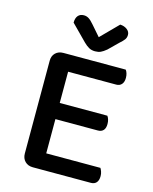

<svg xmlns="http://www.w3.org/2000/svg" viewBox="-122 -904 788 986"><g transform="rotate(15 272.0 -411.0)"><path d="M149 1Q123 1 107 -15Q91 -31 91 -57V-550Q91 -576 107 -591.5Q123 -607 149 -607H480Q485 -601 488.5 -590Q492 -579 492 -566Q492 -544 481.5 -532Q471 -520 453 -520H197V-354H450Q455 -348 458.5 -337Q462 -326 462 -313Q462 -290 451.5 -279Q441 -268 423 -268H197V-86H485Q489 -80 493 -69Q497 -58 497 -45Q497 -22 486.5 -10.5Q476 1 458 1ZM393 -823Q415 -822 430 -810.5Q445 -799 445 -782Q445 -767 437 -756.5Q429 -746 413 -732L362 -682Q345 -668 332.5 -662.5Q320 -657 303 -657Q284 -657 270 -665Q256 -673 242 -687L159 -771Q159 -795 170 -808Q181 -821 201 -821Q215 -821 227 -813.5Q239 -806 256 -786L303 -732Z"/></g></svg>

Font: Baloo Tammudu 2 Medium
Style: Regular
Weight: 500
Designer: Maithili Shingre, Omkar Shende and Ek Type
Foundry: Ek Type
Version: Version 1.640;hotconv 1.0.111;makeotfexe 2.5.65597; ttfautoh